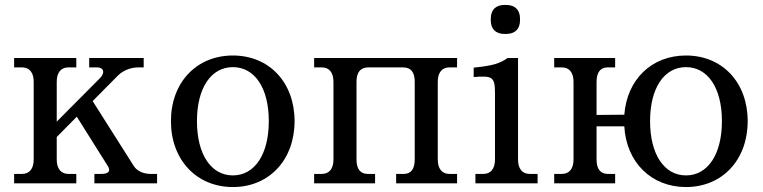

<svg xmlns="http://www.w3.org/2000/svg" viewBox="-20 -740 3080 775"><path d="M520 -70 354 -332 457 -436C478 -456 508 -468 539 -468H560V-506H340V-468H372C398 -468 406 -447 383 -424L209 -249V-410C209 -447 226 -468 256 -468H288V-506H37V-468H69C99 -468 116 -447 116 -410V-96C116 -59 99 -38 69 -38H37V0H288V-38H256C226 -38 209 -59 209 -96V-187L290 -269L415 -70C428 -50 419 -38 389 -38H361V0H614V-38H588C558 -38 533 -50 520 -70Z M920 -32C832 -32 775 -117 775 -251C775 -385 832 -469 920 -469C1008 -469 1065 -385 1065 -251C1065 -117 1008 -32 920 -32ZM670 -251C670 -95 773 15 920 15C1067 15 1169 -95 1169 -251C1169 -407 1067 -516 920 -516C773 -516 670 -407 670 -251Z M1419 -96V-410C1419 -447 1434 -468 1467 -468H1607C1640 -468 1654 -447 1654 -410V-96C1654 -59 1640 -38 1610 -38H1579V0H1825V-38H1794C1764 -38 1747 -59 1747 -96V-410C1747 -447 1764 -468 1794 -468H1825V-506H1248V-468H1279C1309 -468 1326 -447 1326 -410V-96C1326 -59 1309 -38 1279 -38H1248V0H1494V-38H1464C1434 -38 1419 -59 1419 -96Z M2071 -96V-506H2029C1998 -484 1971 -475 1892 -467V-429C1968 -435 1978 -430 1978 -363V-96C1978 -59 1961 -38 1931 -38H1899V0H2150V-38H2118C2088 -38 2071 -59 2071 -96ZM1961 -658C1961 -623 1981 -603 2016 -603H2023C2059 -603 2079 -623 2079 -658V-665C2079 -700 2059 -720 2023 -720H2016C1981 -720 1961 -700 1961 -665Z M2388 -96V-230H2500C2508 -85 2609 15 2749 15C2896 15 2998 -95 2998 -251C2998 -407 2896 -516 2749 -516C2610 -516 2511 -419 2500 -277L2388 -276V-410C2388 -447 2403 -468 2433 -468H2463V-506H2217V-468H2248C2278 -468 2295 -447 2295 -410V-96C2295 -59 2278 -38 2248 -38H2217V0H2463V-38H2433C2403 -38 2388 -59 2388 -96ZM2604 -251C2604 -385 2661 -469 2749 -469C2837 -469 2894 -385 2894 -251C2894 -117 2837 -32 2749 -32C2661 -32 2604 -117 2604 -251Z"/></svg>

Font: LT Superior Serif Medium
Style: Regular
Weight: 500
Designer: Daniel Lyons
Foundry: LyonsType
Version: Version 2.120;FEAKit 1.0